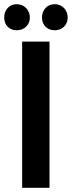

<svg xmlns="http://www.w3.org/2000/svg" viewBox="-22 -899 344 919"><path d="M58 -754C93 -754 121 -779 121 -815C121 -852 93 -879 58 -879C23 -879 -2 -852 -2 -815C-2 -779 23 -754 58 -754ZM240 -754C275 -754 302 -779 302 -815C302 -852 275 -879 240 -879C204 -879 179 -852 179 -815C179 -779 204 -754 240 -754ZM84 0H215V-700H84Z"/></svg>

Font: Fixel Display SemiBold
Style: Regular
Weight: 600
Designer: AlfaBravo + MacPaw
Foundry: Kyrylo Tkachov, Marchela Mozhyna, Serhii Makarenko, Maria Weinstein, Zakhar Kryvoshyya
Version: Version 1.211